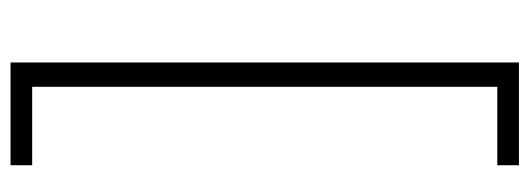

<svg xmlns="http://www.w3.org/2000/svg" viewBox="-332 -468 980 355"><g transform="rotate(90 157.5 -290.0)"><path d="M95 180V-760H285V-720H140V140H285V180Z"/></g></svg>

Font: Oxanium ExtraLight ExtraLight
Style: Regular
Weight: 250
Version: Version 2.000